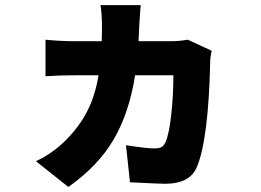

<svg xmlns="http://www.w3.org/2000/svg" viewBox="-20 -659 1040 764"><path d="M727.5 -501 822.3 -457Q816.4 -431.6 816.4 -413.1Q809.6 -105.5 763.7 4.9Q736.3 72.3 636.7 72.3Q617.2 72.3 497.1 66.4L481.4 -81.1Q564.5 -68.4 591.8 -68.4Q614.3 -68.4 623.5 -74.2Q632.8 -80.1 639.6 -95.7Q653.3 -127.9 661.6 -204.6Q669.9 -281.2 669.9 -359.4H517.6Q494.1 -210 432.6 -104.5Q371.1 1 252 85L123 -17.6Q188.5 -47.9 241.2 -100.6Q295.9 -155.3 327.1 -216.3Q358.4 -277.3 372.1 -359.4H275.4Q211.9 -359.4 161.1 -355.5V-501Q218.8 -495.1 275.4 -495.1H384.8Q385.7 -513.7 385.7 -555.7Q385.7 -603.5 379.9 -638.7H540Q538.1 -624 534.2 -558.6Q531.2 -499 531.2 -495.1H662.1Q693.4 -495.1 727.5 -501Z"/></svg>

Font: GenEi Gothic M Heavy
Style: Regular
Weight: 800
Designer: o_tamon (Modified); [Source Han Sans]
Ryoko NISHIZUKA  (kana & ideographs); Paul D. Hunt (Latin, Greek & Cyrillic); Wenl
Version: Version 1.1a;Original Version 1.004